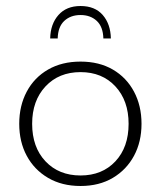

<svg xmlns="http://www.w3.org/2000/svg" viewBox="-20 -609 536 639"><path d="M248 10Q186 10 140 -17Q94 -44 69 -90.5Q44 -137 44 -197Q44 -257 69 -304Q94 -351 140 -377.5Q186 -404 248 -404Q310 -404 355.5 -377.5Q401 -351 426 -304Q451 -257 451 -197Q451 -137 426 -90.5Q401 -44 355.5 -17Q310 10 248 10ZM248 -25Q320 -25 364 -72Q408 -119 408 -197Q408 -274 364 -321.5Q320 -369 248 -369Q176 -369 131.5 -321.5Q87 -274 87 -197Q87 -119 131.5 -72Q176 -25 248 -25ZM147 -481Q148 -529 174.5 -559Q201 -589 248 -589Q296 -589 322 -559Q348 -529 349 -481H324Q323 -520 302 -539.5Q281 -559 248 -559Q215 -559 194 -539.5Q173 -520 172 -481Z"/></svg>

Font: Rokkitt SemiBold ExtraLight
Style: Regular
Weight: 250
Version: Version 3.103